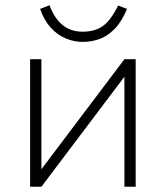

<svg xmlns="http://www.w3.org/2000/svg" viewBox="-20 -713 633 733"><path d="M95 0V-487H138V-47H123L455 -487H498V0H455V-440H470L138 0ZM296 -553Q263 -553 231.5 -566Q200 -579 174.5 -606.5Q149 -634 133 -679L169 -693Q188 -642 219.5 -617Q251 -592 296 -592Q342 -592 372.5 -613.5Q403 -635 431 -692L465 -679Q445 -631 418.5 -603.5Q392 -576 361 -564.5Q330 -553 296 -553Z"/></svg>

Font: Nunito Sans 10pt ExtraLight
Style: Regular
Weight: 250
Designer: Vernon Adams
Foundry: Vernon Adams
Version: Version 3.101;gftools[0.9.27]